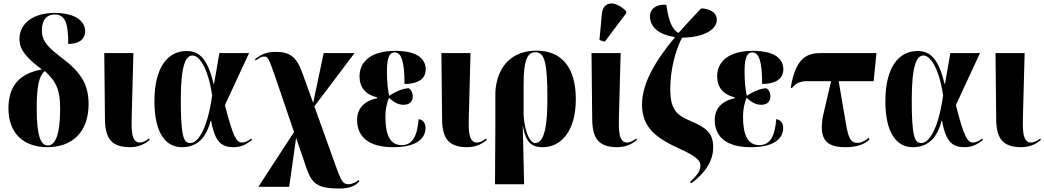

<svg xmlns="http://www.w3.org/2000/svg" viewBox="-20 -844 6060 1114"><path d="M255 10C399 10 494 -78 494 -240C494 -353 450 -424 343 -505C264 -565 223 -601 223 -668C223 -733 255 -760 296 -760C359 -760 376 -709 376 -589C435 -589 474 -614 474 -663C474 -711 432 -769 296 -769C180 -769 93 -714 93 -617C93 -554 135 -507 223 -441C101 -419 29 -354 29 -214C29 -71 117 10 255 10ZM258 0C216 0 193 -54 193 -217C193 -349 208 -406 240 -432C311 -368 329 -314 329 -212C329 -53 297 0 258 0Z M735 10C795 10 832 -18 849 -33L844 -40C826 -27 810 -17 790 -17C739 -17 743 -105 744 -160L754 -536H585L589 -153C590 -44 624 10 735 10Z M1035 10C1126 10 1177 -46 1202 -143H1205C1227 -18 1267 10 1336 10C1376 10 1408 -4 1443 -33L1438 -40C1417 -25 1401 -17 1384 -17C1352 -17 1332 -51 1285 -234L1425 -536H1253L1222 -358H1219C1182 -516 1128 -548 1062 -548C954 -548 876 -454 876 -257C876 -65 946 10 1035 10ZM1084 -14C1046 -14 1029 -50 1029 -264C1029 -471 1059 -522 1097 -522C1136 -522 1187 -452 1211 -290C1180 -74 1122 -14 1084 -14Z M1949 250C1999 250 2042 238 2065 207L2060 200C2051 211 2022 225 2004 225C1969 225 1960 209 1924 108L1804 -227L2037 -536H1858L1797 -247L1733 -424C1700 -517 1657 -543 1581 -543C1530 -543 1497 -531 1459 -500L1464 -493C1481 -505 1495 -516 1514 -516C1534 -516 1541 -502 1576 -401L1686 -78L1479 240H1658L1698 -44L1758 131C1789 220 1820 250 1949 250Z M2260 10C2407 10 2449 -47 2449 -102C2449 -127 2436 -148 2409 -153C2401 -55 2374 -2 2311 -2C2244 -2 2216 -59 2216 -168C2216 -209 2225 -249 2237 -277C2266 -249 2293 -236 2321 -236C2359 -236 2375 -257 2375 -286C2375 -303 2368 -321 2352 -332C2319 -332 2271 -311 2238 -288C2231 -322 2225 -363 2225 -431C2225 -525 2247 -540 2270 -540C2308 -540 2327 -490 2327 -357C2428 -357 2450 -404 2450 -441C2450 -490 2418 -549 2272 -549C2142 -549 2066 -493 2066 -401C2066 -339 2099 -296 2168 -279V-274C2091 -258 2052 -213 2052 -148C2052 -50 2120 10 2260 10Z M2691 10C2751 10 2788 -18 2805 -33L2800 -40C2782 -27 2766 -17 2746 -17C2695 -17 2699 -105 2700 -160L2710 -536H2541L2545 -153C2546 -44 2580 10 2691 10Z M2852 225H3021L3013 -114H3014C3032 -6 3074 10 3130 10C3233 10 3321 -81 3321 -268C3321 -455 3237 -550 3094 -550C2906 -550 2854 -402 2854 -295V-94ZM3085 -14C3059 -14 3026 -65 3018 -174V-353C3018 -495 3039 -541 3087 -541C3141 -541 3156 -478 3156 -270C3156 -121 3140 -14 3085 -14Z M3489 -602 3613 -767V-779C3558 -836 3480 -847 3472 -762L3458 -612ZM3562 10C3622 10 3659 -18 3676 -33L3671 -40C3653 -27 3637 -17 3617 -17C3566 -17 3570 -105 3571 -160L3581 -536H3412L3416 -153C3417 -44 3451 10 3562 10Z M3992 219C4076 156 4118 86 4118 11C4118 -75 4076 -104 3982 -144C3907 -176 3869 -208 3869 -327C3869 -437 3897 -547 3937 -625C4068 -628 4139 -673 4139 -730C4139 -777 4087 -795 4048 -795C4001 -746 3957 -699 3917 -653C3866 -678 3854 -768 3846 -816C3786 -822 3751 -790 3751 -750C3751 -697 3790 -644 3897 -629C3778 -486 3704 -357 3705 -233C3707 -104 3787 -43 3921 18C4011 59 4044 84 4044 116C4044 149 4025 172 3983 213Z M4335 10C4482 10 4524 -47 4524 -102C4524 -127 4511 -148 4484 -153C4476 -55 4449 -2 4386 -2C4319 -2 4291 -59 4291 -168C4291 -209 4300 -249 4312 -277C4341 -249 4368 -236 4396 -236C4434 -236 4450 -257 4450 -286C4450 -303 4443 -321 4427 -332C4394 -332 4346 -311 4313 -288C4306 -322 4300 -363 4300 -431C4300 -525 4322 -540 4345 -540C4383 -540 4402 -490 4402 -357C4503 -357 4525 -404 4525 -441C4525 -490 4493 -549 4347 -549C4217 -549 4141 -493 4141 -401C4141 -339 4174 -296 4243 -279V-274C4166 -258 4127 -213 4127 -148C4127 -50 4195 10 4335 10Z M4885 10C4942 10 4994 -2 5025 -36L5020 -45C5007 -31 4978 -15 4955 -15C4909 -15 4900 -57 4885 -145L4846 -373H5049L5065 -536H4746C4673 -536 4598 -521 4568 -336L4575 -333C4595 -361 4624 -373 4663 -373H4802L4754 -167C4734 -45 4764 10 4885 10Z M5276 10C5367 10 5418 -46 5443 -143H5446C5468 -18 5508 10 5577 10C5617 10 5649 -4 5684 -33L5679 -40C5658 -25 5642 -17 5625 -17C5593 -17 5573 -51 5526 -234L5666 -536H5494L5463 -358H5460C5423 -516 5369 -548 5303 -548C5195 -548 5117 -454 5117 -257C5117 -65 5187 10 5276 10ZM5325 -14C5287 -14 5270 -50 5270 -264C5270 -471 5300 -522 5338 -522C5377 -522 5428 -452 5452 -290C5421 -74 5363 -14 5325 -14Z M5906 10C5966 10 6003 -18 6020 -33L6015 -40C5997 -27 5981 -17 5961 -17C5910 -17 5914 -105 5915 -160L5925 -536H5756L5760 -153C5761 -44 5795 10 5906 10Z"/></svg>

Font: Noto Serif Display ExtraCondensed Black
Style: Regular
Weight: 900
Width: 2
Designer: Monotype Design Team
Foundry: Monotype Imaging Inc.
Version: Version 2.009